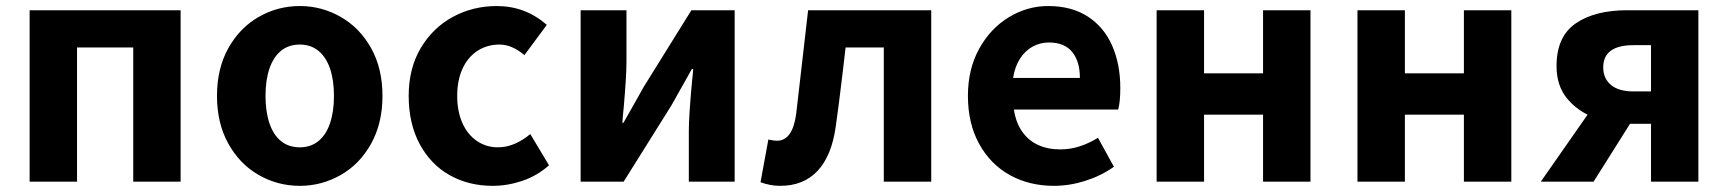

<svg xmlns="http://www.w3.org/2000/svg" viewBox="-20 -596 5669 630"><path d="M572.6 -562.4V0H417.2V-440.2H232.8V0H77.2V-562.4Z M692 -281.4Q692 -371.6 729.4 -438.3Q766.8 -505 829.1 -540.6Q891.4 -576.2 963.8 -576.2Q1035.4 -576.2 1097.8 -540.6Q1160.2 -505 1197.6 -438.3Q1235 -371.6 1235 -281.4Q1235 -191.4 1197.6 -124.3Q1160.2 -57.2 1097.8 -21.7Q1035.4 13.8 963.8 13.8Q891.4 13.8 829.1 -21.7Q766.8 -57.2 729.4 -124.3Q692 -191.4 692 -281.4ZM1075.8 -281.4Q1075.8 -333 1062.9 -370.9Q1050 -408.8 1024.8 -429.3Q999.6 -449.8 963.8 -449.8Q927.2 -449.8 902.1 -429.3Q877 -408.8 864.1 -370.9Q851.2 -333 851.2 -281.4Q851.2 -229.8 864.1 -191.6Q877 -153.4 902.1 -133Q927.2 -112.6 963.8 -112.6Q999.6 -112.6 1024.8 -133Q1050 -153.4 1062.9 -191.6Q1075.8 -229.8 1075.8 -281.4Z M1321 -281.4Q1321 -371.6 1360.6 -438.3Q1400.2 -505 1466 -540.6Q1531.8 -576.2 1610.2 -576.2Q1703.6 -576.2 1774.2 -514.4L1700.8 -415.2Q1659.6 -449.8 1619.4 -449.8Q1577.8 -449.8 1546.2 -428.9Q1514.6 -408 1497.4 -370.1Q1480.2 -332.2 1480.2 -281.4Q1480.2 -230.6 1497.2 -192.4Q1514.2 -154.2 1544.9 -133.4Q1575.6 -112.6 1613.6 -112.6Q1642 -112.6 1669 -124.2Q1696 -135.8 1720 -156.2L1781.4 -53.6Q1742.8 -19.2 1694.1 -2.7Q1645.4 13.8 1596.6 13.8Q1517.8 13.8 1455.4 -21.3Q1393 -56.4 1357 -123.5Q1321 -190.6 1321 -281.4Z M2035.6 -562.4V-393.8Q2035.6 -346.8 2026.6 -243.6Q2023.2 -212.8 2022.2 -193H2025.6Q2040.9 -219.7 2055.4 -245.4L2092.4 -311.2L2248.6 -562.4H2390.6V0H2240.2V-168.4Q2240.2 -214.8 2251 -332.4Q2252.8 -345 2254.6 -369.4H2250.1L2183.6 -251L2026.4 0H1885.2V-562.4Z M2475.4 2 2501.2 -138.2Q2518.8 -134.2 2529.2 -134.2Q2581 -134.2 2592.6 -223.4Q2607.2 -345.8 2616 -426.4L2631.6 -562.4H3035.6V0H2880V-440.2H2754.6L2746.2 -368.2Q2731.4 -243 2722.2 -180.4Q2709 -85.2 2663 -35.7Q2617 13.8 2540 13.8Q2507.8 13.8 2475.4 2Z M3156 -281.4Q3156 -369.4 3193 -436.2Q3230 -503 3290.5 -539.6Q3351 -576.2 3419.2 -576.2Q3496.2 -576.2 3549.2 -541.8Q3602.2 -507.4 3629.1 -446.6Q3656 -385.8 3656 -307Q3656 -261.8 3649 -236.6H3306.8Q3313.4 -193.6 3333.9 -164.3Q3354.4 -135 3386.2 -120.4Q3418 -105.8 3458.8 -105.8Q3490.8 -105.8 3521.1 -115.3Q3551.4 -124.8 3582.8 -143.8L3635 -48.8Q3592.8 -19 3541.1 -2.6Q3489.4 13.8 3438.2 13.8Q3357.8 13.8 3294 -21.3Q3230.2 -56.4 3193.1 -123.5Q3156 -190.6 3156 -281.4ZM3421.8 -456.6Q3393.2 -456.6 3368.5 -443.2Q3343.8 -429.8 3326.9 -403.6Q3310 -377.4 3304.2 -340.2H3523.4Q3523.4 -394.8 3498 -425.7Q3472.6 -456.6 3421.8 -456.6Z M3930.8 -562.4V-355.4H4124.4V-562.4H4280V0H4124.4V-219.8H3930.8V0H3775.2V-562.4Z M4589.8 -562.4V-355.4H4783.4V-562.4H4939V0H4783.4V-219.8H4589.8V0H4434.2V-562.4Z M5087.4 -379.2Q5087.4 -476 5150.3 -519.2Q5213.2 -562.4 5319.4 -562.4H5552.8V0H5397.4V-189.8H5328.4Q5267.8 -189.8 5213.1 -209.6Q5158.4 -229.4 5122.9 -271.7Q5087.4 -314 5087.4 -379.2ZM5397.4 -447.8H5339.8Q5290.8 -447.8 5265.7 -429.7Q5240.6 -411.6 5240.6 -375Q5240.6 -338.2 5266.2 -317.1Q5291.8 -296 5339.8 -296H5397.4ZM5353.2 -229 5209 0H5035.8L5225.4 -271.6Z"/></svg>

Font: 寒蝉端黑体 Light
Style: Regular
Weight: 300
Designer: ChillDuanSans {Warren2060}; 
Source Han Sans {Ryoko NISHIZUKA 西塚涼子 (kana, bopomofo & ideographs); Paul D. Hunt (Latin, G
Foundry: ChillType&Adobe
Version: Version 1.300;Glyphs 3.3 (3306)